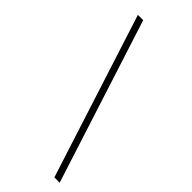

<svg xmlns="http://www.w3.org/2000/svg" viewBox="-292 -778 1024 1024"><g transform="rotate(45 220.0 -266.0)"><path d="M72 -730 370 198H410L112 -730Z"/></g></svg>

Font: Old Standard
Style: Italic
Weight: 400
Italic angle: -15.2°
Designer: Alexey Kryukov <alexios@thessalonica.org.ru>
Version: Version 2.0